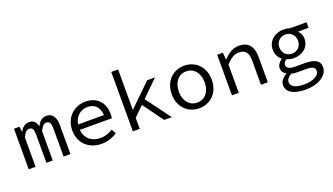

<svg xmlns="http://www.w3.org/2000/svg" viewBox="-77 -1325 3754 2162"><g transform="rotate(-20 1800.0 -244.0)"><path d="M58 0H140V-352C164 -402 186 -427 220 -427C256 -427 270 -398 270 -342V0H346V-352C372 -402 390 -427 424 -427C460 -427 476 -398 476 -342V0H558V-348C558 -445 518 -498 450 -498C394 -498 364 -466 336 -414C322 -470 292 -498 244 -498C188 -498 158 -467 133 -422H131L124 -486H58Z M930 12C1008 12 1070 -14 1118 -46L1088 -100C1044 -72 998 -54 940 -54C839 -54 761 -110 751 -220H1134C1136 -233 1138 -251 1138 -270C1138 -407 1056 -498 916 -498C786 -498 668 -402 668 -244C668 -82 784 12 930 12ZM918 -433C1001 -433 1056 -384 1063 -284H753C768 -380 838 -433 918 -433Z M1306 0H1388V-132L1503 -245L1682 0H1774L1554 -295L1748 -486H1654L1392 -230H1388V-712H1306Z M2100 12C2228 12 2340 -81 2340 -242C2340 -405 2228 -498 2100 -498C1972 -498 1860 -405 1860 -242C1860 -81 1972 12 2100 12ZM2100 -56C2007 -56 1945 -131 1945 -242C1945 -354 2007 -430 2100 -430C2193 -430 2255 -354 2255 -242C2255 -131 2193 -56 2100 -56Z M2493 0H2575V-339C2632 -398 2671 -427 2729 -427C2809 -427 2841 -383 2841 -291V0H2923V-302C2923 -430 2870 -498 2755 -498C2679 -498 2623 -457 2572 -403H2568L2561 -486H2493Z M3296 224C3461 224 3566 145 3566 54C3566 -28 3506 -60 3381 -60H3272C3208 -60 3171 -78 3171 -116C3171 -139 3185 -157 3209 -172C3236 -160 3266 -154 3291 -154C3396 -154 3479 -217 3479 -321C3479 -360 3460 -396 3438 -419H3564V-486H3363C3342 -494 3319 -498 3291 -498C3188 -498 3100 -430 3100 -324C3100 -266 3127 -223 3160 -198V-194C3123 -169 3102 -134 3102 -103C3102 -62 3126 -37 3152 -23V-19C3100 11 3072 50 3072 89C3072 175 3154 224 3296 224ZM3291 -209C3230 -209 3179 -254 3179 -324C3179 -392 3230 -438 3291 -438C3353 -438 3403 -392 3403 -324C3403 -254 3353 -209 3291 -209ZM3302 164C3198 164 3143 132 3143 81C3143 53 3159 25 3205 0C3226 6 3251 8 3279 8H3374C3448 8 3485 21 3485 67C3485 117 3415 164 3302 164Z"/></g></svg>

Font: Hasklig
Style: Regular
Weight: 400
Monospace: yes
Designer: Paul D. Hunt, Teo Tuominen
Foundry: Adobe Systems Incorporated
Version: Version 2.030;PS 1.0;hotconv 16.6.51;makeotf.lib2.5.65220